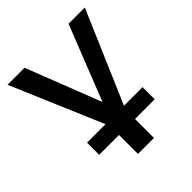

<svg xmlns="http://www.w3.org/2000/svg" viewBox="-187 -616 917 917"><g transform="rotate(-45 271.5 -157.0)"><path d="M218 180V52H84V-30H226L219 -6L11 -494H126L279 -101H268L423 -494H533L324 -8L318 -30H459V52H326V180Z"/></g></svg>

Font: Nunito Sans 9pt SemiBold
Style: Regular
Weight: 600
Version: Version 3.101;gftools[0.9.27]